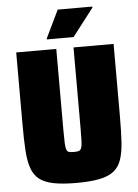

<svg xmlns="http://www.w3.org/2000/svg" viewBox="-60 -935 710 988"><g transform="rotate(-5 295.5 -440.5)"><path d="M295 8Q223 8 176 -1.5Q129 -11 102.5 -32.5Q76 -54 63.5 -90.5Q51 -127 47.5 -182Q44 -237 44 -313V-688H251V-270Q251 -227 252 -203Q253 -179 257 -168Q261 -157 270 -154.5Q279 -152 295 -152Q311 -152 320 -154.5Q329 -157 333.5 -168Q338 -179 339 -203Q340 -227 340 -270V-688H547V-313Q547 -237 543.5 -182Q540 -127 527.5 -90.5Q515 -54 488 -32.5Q461 -11 414 -1.5Q367 8 295 8ZM207 -741V-746L276 -889H455V-884L345 -741Z"/></g></svg>

Font: Saira SemiCondensed Black
Style: Regular
Weight: 900
Width: 4
Designer: Hector Gatti with collaboration of the Omnibus-Type team
Foundry: Omnibus-Type
Version: Version 1.101